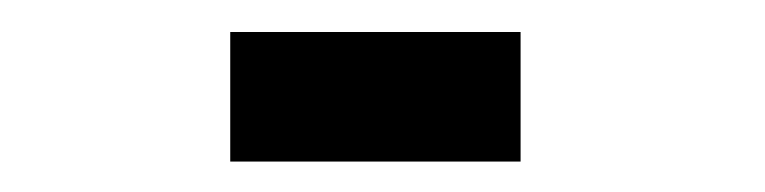

<svg xmlns="http://www.w3.org/2000/svg" viewBox="-20 -366 490 123"><path d="M127.5 -345.5H313.5V-262.5H127.5Z"/></svg>

Font: League Mono Condensed Medium
Style: Regular
Weight: 500
Width: 1
Designer: Tyler Finck
Foundry: The League of Moveable Type / Tyler Finck
Version: Version 2.210